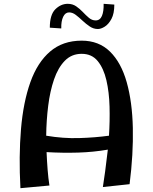

<svg xmlns="http://www.w3.org/2000/svg" viewBox="-20 -979 800 1006"><path d="M519 1Q524 -30 531 -81.5Q538 -133 545 -195Q470 -182 389.5 -179.5Q309 -177 224 -182Q226 -135 229.5 -90Q233 -45 239 -7L87 7Q78 -161 90 -302.5Q102 -444 139 -548Q176 -652 242.5 -709Q309 -766 408 -766Q498 -766 556.5 -708.5Q615 -651 644 -548Q673 -445 676 -308.5Q679 -172 659 -14ZM408 -697Q355 -697 319.5 -660.5Q284 -624 263 -562.5Q242 -501 232.5 -424.5Q223 -348 222 -268Q311 -253 394.5 -255.5Q478 -258 551 -268Q556 -344 554 -420Q552 -496 537.5 -558.5Q523 -621 492 -659Q461 -697 408 -697ZM301 -830 241 -834Q241 -902 270 -930.5Q299 -959 335 -959Q360 -959 379 -946Q398 -933 414 -916Q430 -899 446 -885.5Q462 -872 481 -872Q504 -872 514 -895.5Q524 -919 523 -959L579 -955Q579 -908 564 -880Q549 -852 529 -839.5Q509 -827 493 -827Q470 -827 450 -840.5Q430 -854 412 -871Q394 -888 377 -901Q360 -914 342 -914Q322 -914 311 -891Q300 -868 301 -830Z"/></svg>

Font: Marhey
Style: Regular
Weight: 400
Designer: Nur Syamsi & Bustanul Arifin
Foundry: Namelatype
Version: Version 1.000; ttfautohint (v1.8.4.7-5d5b)